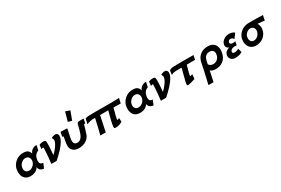

<svg xmlns="http://www.w3.org/2000/svg" viewBox="97 -1858 4754 3245"><g transform="rotate(-30 2474.5 -235.5)"><path d="M536 -397 516 -304Q437 -276 421 -183Q418 -165 418 -150Q418 -82 485 -81L447 10Q410 10 383 -11Q352 -33 350 -73Q298 8 190 8Q111 8 71 -41Q35 -84 35 -156Q35 -184 39 -207Q53 -284 116 -340Q185 -400 276 -397Q331 -396 358.5 -376Q386 -356 401 -310Q420 -360 464 -382Q502 -403 536 -397ZM341 -218Q341 -256 317 -280Q293 -304 255 -302Q217 -300 182 -270Q146 -240 137 -197Q133 -182 133 -167Q133 -130 154 -108Q175 -86 211 -86Q262 -86 301 -126Q341 -166 341 -218Z M761 -55 695 5H593Q595 5 606 -111Q617 -240 617 -282Q617 -304 614 -305Q604 -309 574 -295L582 -376Q618 -393 661 -393Q692 -393 704 -378Q711 -370 711 -318Q711 -254 698 -107Q746 -152 785 -206Q837 -279 837 -322Q837 -331 832.5 -342Q828 -353 824 -360.5Q820 -368 820 -369Q819 -373 827 -377.5Q835 -382 851 -387Q884 -397 906 -396Q950 -385 950 -338Q950 -278 884 -190Q838 -127 761 -55Z M1238 -649 1325 -619 1262 -452 1189 -472ZM1449 -388 1431 -302Q1409 -305 1405 -296Q1387 -222 1348 -111Q1325 -64 1277 -32Q1219 6 1138 8Q1057 9 1014 -35Q984 -67 981 -111Q978 -150 991 -214Q1004 -282 1004 -290Q1006 -293 1003.5 -295.5Q1001 -298 996 -299Q991 -300 987 -300.5Q983 -301 980 -301L999 -388Q1039 -389 1124 -384Q1128 -376 1121 -348Q1086 -205 1086 -162Q1086 -86 1157 -86Q1210 -86 1246 -140Q1271 -179 1291 -253Q1295 -270 1303 -302Q1311 -334 1315 -351Q1324 -380 1344 -386Q1357 -390 1449 -388Z M2141 -390 2119 -294Q2050 -297 1980 -297Q1967 -255 1945 -168Q1926 -96 1932 -82Q1933 -81 1935 -81Q1944 -81 1972 -97Q1975 -84 1976 -21Q1911 17 1851 17Q1850 17 1844 17Q1838 17 1836 17Q1834 17 1829.5 16Q1825 15 1823 13Q1821 11 1818.5 8Q1816 5 1815 -1Q1814 -7 1814 -14Q1814 -50 1845 -170Q1847 -180 1879 -300Q1798 -298 1720 -300Q1715 -277 1706 -235Q1697 -193 1682.5 -125Q1668 -57 1656 2H1550Q1566 -52 1622 -300H1563Q1540 -298 1520 -293Q1471 -280 1457 -269L1458 -274Q1459 -280 1462 -293.5Q1465 -307 1468 -321Q1470 -331 1472 -339.5Q1474 -348 1475 -353.5Q1476 -359 1477 -363.5Q1478 -368 1479 -370V-371Q1484 -373 1495 -376Q1516 -384 1543 -385Q1587 -388 1992 -386Q2076 -386 2141 -390Z M2673 -397 2653 -304Q2574 -276 2558 -183Q2555 -165 2555 -150Q2555 -82 2622 -81L2584 10Q2547 10 2520 -11Q2489 -33 2487 -73Q2435 8 2327 8Q2248 8 2208 -41Q2172 -84 2172 -156Q2172 -184 2176 -207Q2190 -284 2253 -340Q2322 -400 2413 -397Q2468 -396 2495.5 -376Q2523 -356 2538 -310Q2557 -360 2601 -382Q2639 -403 2673 -397ZM2478 -218Q2478 -256 2454 -280Q2430 -304 2392 -302Q2354 -300 2319 -270Q2283 -240 2274 -197Q2270 -182 2270 -167Q2270 -130 2291 -108Q2312 -86 2348 -86Q2399 -86 2438 -126Q2478 -166 2478 -218Z M2898 -55 2832 5H2730Q2732 5 2743 -111Q2754 -240 2754 -282Q2754 -304 2751 -305Q2741 -309 2711 -295L2719 -376Q2755 -393 2798 -393Q2829 -393 2841 -378Q2848 -370 2848 -318Q2848 -254 2835 -107Q2883 -152 2922 -206Q2974 -279 2974 -322Q2974 -331 2969.5 -342Q2965 -353 2961 -360.5Q2957 -368 2957 -369Q2956 -373 2964 -377.5Q2972 -382 2988 -387Q3021 -397 3043 -396Q3087 -385 3087 -338Q3087 -278 3021 -190Q2975 -127 2898 -55Z M3594 -389 3576 -305H3414Q3412 -302 3392 -227Q3382 -187 3377 -168Q3367 -131 3367 -114Q3367 -105 3371 -105Q3378 -105 3393 -112Q3398 -114 3402.5 -116Q3407 -118 3409.5 -119.5Q3412 -121 3413 -121Q3415 -112 3405 -29Q3294 7 3255 6Q3244 6 3244 -15Q3244 -39 3257 -88Q3277 -164 3280 -178Q3293 -230 3313 -305Q3187 -306 3163 -301Q3124 -290 3109 -278L3114 -319Q3119 -362 3122 -364Q3131 -370 3135 -372Q3158 -384 3184 -387Q3217 -391 3594 -389Z M4033 -196Q4018 -88 3945 -36Q3880 10 3789 6Q3747 5 3721 -12Q3705 -21 3702 -31Q3697 -8 3682 64Q3667 136 3658 178H3558Q3615 -56 3644 -209Q3661 -299 3721.5 -347.5Q3782 -396 3874 -396Q3952 -396 3994 -353Q4036 -310 4036 -236Q4036 -217 4033 -196ZM3934 -196Q3937 -210 3937 -223Q3937 -259 3915 -281Q3893 -303 3855 -303Q3761 -303 3738 -196Q3737 -191 3735 -182.5Q3733 -174 3730 -160Q3727 -146 3724 -134Q3749 -88 3810 -88Q3855 -88 3889 -117Q3923 -146 3934 -196Z M4394 -364 4328 -276Q4309 -313 4269 -313Q4243 -313 4228 -292Q4219 -278 4219 -267Q4219 -236 4266 -231Q4291 -228 4323 -238L4307 -164Q4266 -172 4237 -164Q4186 -151 4181 -112Q4179 -95 4188.5 -87Q4198 -79 4218 -79Q4261 -79 4301 -104L4322 -28Q4274 5 4198 8Q4150 11 4116 -13Q4076 -41 4080 -93Q4087 -174 4182 -197Q4127 -216 4127 -266Q4127 -276 4130 -290Q4139 -333 4185 -366Q4231 -399 4289 -399Q4356 -399 4394 -364Z M4949 -388 4928 -290Q4905 -296 4795 -304Q4807 -289 4814 -261Q4824 -228 4821 -199Q4811 -102 4739 -46Q4672 6 4581 2Q4513 -1 4472 -51Q4435 -95 4435 -165Q4435 -187 4440 -215Q4457 -288 4516 -337Q4580 -390 4666 -392Q4819 -393 4949 -388ZM4724 -200Q4726 -214 4726 -220Q4726 -254 4703.5 -277Q4681 -300 4647 -300Q4611 -300 4576 -271Q4542 -243 4533 -201Q4530 -184 4530 -170Q4530 -134 4549.5 -111.5Q4569 -89 4602 -89Q4644 -89 4678.5 -119.5Q4713 -150 4724 -200Z"/></g></svg>

Font: GFS Neohellenic Rg
Style: Bold Italic
Weight: 700
Italic angle: -12°
Designer: Designed by Takis Katsoulidis and George D. Matthiopoulos.
Foundry: Designed by Takis Katsoulidis and George D. Matthiopoulos.
Version: Version 1.0